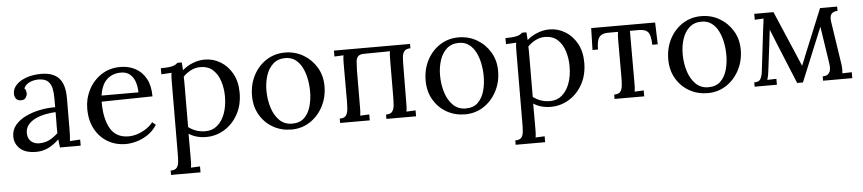

<svg xmlns="http://www.w3.org/2000/svg" viewBox="-44 -791 5943 1322"><g transform="rotate(-5 2927.5 -130.5)"><path d="M348 0Q345 -17 344 -30Q343 -43 341 -57Q307 -23 267.5 -3.5Q228 16 184 16Q108 16 71 -18.5Q34 -53 34 -103Q34 -149 62.5 -182.5Q91 -216 136.5 -237.5Q182 -259 235.5 -269.5Q289 -280 339 -279V-341Q339 -376 333 -407Q327 -438 307 -458Q287 -478 243 -479Q214 -480 183.5 -468Q153 -456 139 -427Q147 -419 149.5 -408.5Q152 -398 152 -389Q152 -377 142 -361.5Q132 -346 107 -347Q86 -347 75 -361.5Q64 -376 64 -396Q64 -430 89.5 -457Q115 -484 160 -500Q205 -516 262 -516Q346 -516 386 -471.5Q426 -427 425 -331Q425 -275 424.5 -218.5Q424 -162 424 -106Q424 -90 423 -74Q422 -58 420 -38Q438 -39 455.5 -40Q473 -41 491 -42V0ZM339 -245Q305 -244 267.5 -236.5Q230 -229 198.5 -214Q167 -199 147.5 -174.5Q128 -150 129 -115Q131 -78 153.5 -59.5Q176 -41 207 -41Q248 -41 278.5 -56.5Q309 -72 339 -100Q338 -111 338 -124Q338 -137 338 -151Q338 -156 338.5 -183Q339 -210 339 -245Z M802 16Q733 16 677.5 -16.5Q622 -49 590 -108.5Q558 -168 558 -249Q558 -319 589.5 -380Q621 -441 678 -478.5Q735 -516 810 -516Q866 -516 912 -492Q958 -468 985.5 -419Q1013 -370 1013 -295L661 -289Q660 -174 699 -104.5Q738 -35 826 -35Q857 -35 889.5 -46Q922 -57 950 -76Q978 -95 995 -118L1019 -98Q992 -56 954 -31Q916 -6 876 5Q836 16 802 16ZM664 -331H919Q919 -367 908.5 -400.5Q898 -434 874 -455.5Q850 -477 811 -477Q753 -477 714.5 -442.5Q676 -408 664 -331Z M1093 255V225Q1124 225 1136 209.5Q1148 194 1150 166.5Q1152 139 1152 103L1154 -380Q1154 -396 1154.5 -412Q1155 -428 1158 -445Q1140 -444 1122.5 -443Q1105 -442 1087 -441V-483Q1131 -483 1153.5 -487Q1176 -491 1186.5 -497Q1197 -503 1204 -510H1234Q1235 -500 1236 -486.5Q1237 -473 1238 -456Q1268 -483 1309.5 -499.5Q1351 -516 1393 -516Q1451 -516 1501 -486Q1551 -456 1582 -400.5Q1613 -345 1613 -268Q1613 -183 1577.5 -119Q1542 -55 1484 -19.5Q1426 16 1358 16Q1289 16 1238 -17V149Q1238 169 1237.5 184.5Q1237 200 1234 217Q1250 216 1265.5 215.5Q1281 215 1297 214V255ZM1356 -24Q1404 -24 1438.5 -53.5Q1473 -83 1491.5 -134.5Q1510 -186 1510 -252Q1510 -306 1494.5 -355.5Q1479 -405 1445.5 -436Q1412 -467 1357 -467Q1323 -467 1291.5 -450.5Q1260 -434 1239 -411Q1239 -407 1239.5 -399.5Q1240 -392 1240 -373.5Q1240 -355 1240 -318.5Q1240 -282 1239.5 -220Q1239 -158 1239 -63Q1290 -24 1356 -24Z M1947 16Q1877 16 1820 -16.5Q1763 -49 1729.5 -106.5Q1696 -164 1696 -238Q1696 -317 1729 -380Q1762 -443 1819 -479.5Q1876 -516 1947 -516Q2017 -516 2074 -482.5Q2131 -449 2165 -392Q2199 -335 2199 -262Q2199 -185 2165.5 -121.5Q2132 -58 2075 -21Q2018 16 1947 16ZM1955 -24Q2008 -24 2039 -54Q2070 -84 2083.5 -132Q2097 -180 2097 -233Q2097 -278 2088.5 -321.5Q2080 -365 2062 -400.5Q2044 -436 2015.5 -457Q1987 -478 1947 -478Q1895 -478 1862 -448Q1829 -418 1813.5 -370Q1798 -322 1798 -267Q1798 -205 1815 -149.5Q1832 -94 1867 -59Q1902 -24 1955 -24Z M2284 0V-30Q2315 -30 2327 -45.5Q2339 -61 2341.5 -88.5Q2344 -116 2344 -152V-394Q2344 -414 2344.5 -429.5Q2345 -445 2348 -462L2285 -459V-500H2811V-470Q2781 -470 2768.5 -454.5Q2756 -439 2754 -411.5Q2752 -384 2752 -348L2750 -106Q2750 -86 2749.5 -70.5Q2749 -55 2746 -38L2809 -41V0H2604V-30Q2635 -30 2647 -45.5Q2659 -61 2661.5 -88.5Q2664 -116 2664 -152L2665 -394Q2665 -414 2665.5 -429.5Q2666 -445 2669 -462L2491 -460Q2460 -460 2448 -447Q2436 -434 2434 -409Q2432 -384 2431 -348L2430 -106Q2430 -86 2429.5 -70.5Q2429 -55 2426 -38L2489 -41V0Z M3147 16Q3077 16 3020 -16.5Q2963 -49 2929.5 -106.5Q2896 -164 2896 -238Q2896 -317 2929 -380Q2962 -443 3019 -479.5Q3076 -516 3147 -516Q3217 -516 3274 -482.5Q3331 -449 3365 -392Q3399 -335 3399 -262Q3399 -185 3365.5 -121.5Q3332 -58 3275 -21Q3218 16 3147 16ZM3155 -24Q3208 -24 3239 -54Q3270 -84 3283.5 -132Q3297 -180 3297 -233Q3297 -278 3288.5 -321.5Q3280 -365 3262 -400.5Q3244 -436 3215.5 -457Q3187 -478 3147 -478Q3095 -478 3062 -448Q3029 -418 3013.5 -370Q2998 -322 2998 -267Q2998 -205 3015 -149.5Q3032 -94 3067 -59Q3102 -24 3155 -24Z M3475 255V225Q3506 225 3518 209.5Q3530 194 3532 166.5Q3534 139 3534 103L3536 -380Q3536 -396 3536.5 -412Q3537 -428 3540 -445Q3522 -444 3504.5 -443Q3487 -442 3469 -441V-483Q3513 -483 3535.5 -487Q3558 -491 3568.5 -497Q3579 -503 3586 -510H3616Q3617 -500 3618 -486.5Q3619 -473 3620 -456Q3650 -483 3691.5 -499.5Q3733 -516 3775 -516Q3833 -516 3883 -486Q3933 -456 3964 -400.5Q3995 -345 3995 -268Q3995 -183 3959.5 -119Q3924 -55 3866 -19.5Q3808 16 3740 16Q3671 16 3620 -17V149Q3620 169 3619.5 184.5Q3619 200 3616 217Q3632 216 3647.5 215.5Q3663 215 3679 214V255ZM3738 -24Q3786 -24 3820.5 -53.5Q3855 -83 3873.5 -134.5Q3892 -186 3892 -252Q3892 -306 3876.5 -355.5Q3861 -405 3827.5 -436Q3794 -467 3739 -467Q3705 -467 3673.5 -450.5Q3642 -434 3621 -411Q3621 -407 3621.5 -399.5Q3622 -392 3622 -373.5Q3622 -355 3622 -318.5Q3622 -282 3621.5 -220Q3621 -158 3621 -63Q3672 -24 3738 -24Z M4181 0V-30Q4212 -30 4224 -45.5Q4236 -61 4238.5 -88.5Q4241 -116 4241 -152V-394Q4241 -414 4241.5 -427.5Q4242 -441 4245 -458H4174Q4134 -458 4115.5 -435Q4097 -412 4097 -349H4059L4063 -500H4505L4510 -349H4472Q4471 -412 4453.5 -435Q4436 -458 4389 -458H4327V-106Q4327 -86 4326.5 -70.5Q4326 -55 4323 -38L4386 -41V0Z M4824 16Q4754 16 4697 -16.5Q4640 -49 4606.5 -106.5Q4573 -164 4573 -238Q4573 -317 4606 -380Q4639 -443 4696 -479.5Q4753 -516 4824 -516Q4894 -516 4951 -482.5Q5008 -449 5042 -392Q5076 -335 5076 -262Q5076 -185 5042.5 -121.5Q5009 -58 4952 -21Q4895 16 4824 16ZM4832 -24Q4885 -24 4916 -54Q4947 -84 4960.5 -132Q4974 -180 4974 -233Q4974 -278 4965.5 -321.5Q4957 -365 4939 -400.5Q4921 -436 4892.5 -457Q4864 -478 4824 -478Q4772 -478 4739 -448Q4706 -418 4690.5 -370Q4675 -322 4675 -267Q4675 -205 4692 -149.5Q4709 -94 4744 -59Q4779 -24 4832 -24Z M5149 0V-30Q5181 -29 5192 -47.5Q5203 -66 5207 -97L5244 -407Q5246 -421 5248 -435Q5250 -449 5251 -462L5190 -459V-500H5323L5455 -191Q5463 -172 5471 -153Q5479 -134 5487 -115Q5495 -133 5502 -150.5Q5509 -168 5516 -186L5645 -500H5763V-470Q5735 -470 5721 -454Q5707 -438 5713 -398L5759 -94Q5762 -65 5759 -39L5824 -41V0H5622V-30Q5653 -29 5667.5 -49.5Q5682 -70 5675 -115L5636 -372L5483 0H5443L5324 -290Q5315 -313 5305.5 -336Q5296 -359 5287 -382Q5284 -359 5281.5 -336Q5279 -313 5276 -290L5252 -97Q5251 -84 5247.5 -67.5Q5244 -51 5240 -39L5303 -41V0Z"/></g></svg>

Font: Lora
Style: Regular
Weight: 400
Designer: Olga Karpushina, Alexei Vanyashin (Cyrillic)
Foundry: Cyreal
Version: Version 3.005; ttfautohint (v1.8.4.7-5d5b)